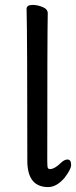

<svg xmlns="http://www.w3.org/2000/svg" viewBox="-20 -733 309 780"><path d="M176 27Q93 27 91 -75Q91 -590 88 -697Q88 -713 113 -713Q132 -713 153 -704.5Q174 -696 174 -679Q172 -590 172 -78Q172 -53 175 -49.5Q178 -46 184 -46Q203 -47 228 -72Q242 -85 254 -85Q269 -85 269 -63Q269 -45 241 -9Q209 27 176 27Z"/></svg>

Font: LXGW WenKai Lite
Style: Bold
Weight: 700
Designer: LXGW / Fontworks Inc.
Foundry: LXGW / Fontworks Inc.
Version: Version 1.330;April 28, 2024